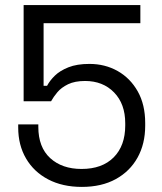

<svg xmlns="http://www.w3.org/2000/svg" viewBox="-20 -720 638 754"><path d="M301.5 14Q225.5 14 169.4 -15.4Q113.2 -44.8 82.4 -97.4Q51.5 -150 51.5 -219.2V-231.5H130.5V-221.8Q130.5 -141.8 177.1 -99.1Q223.8 -56.5 300.2 -56.5Q381.2 -56.5 426.5 -102.1Q471.8 -147.8 471.8 -227.2V-235.8Q471.8 -312 428 -357Q384.2 -402 314 -402Q273.8 -402 247.2 -389.1Q220.8 -376.2 205.4 -357.9Q190 -339.5 180.5 -322.2H72.8V-700H531.2V-629H151.2V-383H164.8Q175.5 -403.5 195.5 -423Q215.5 -442.5 248.9 -455.8Q282.2 -469 331.2 -469Q392.5 -469 442 -441.1Q491.5 -413.2 520.9 -361.2Q550.2 -309.2 550.2 -236.8V-226.2Q550.2 -155.2 520.2 -101.2Q490.2 -47.2 434.6 -16.6Q379 14 301.5 14Z"/></svg>

Font: Space Grotesk Variable Light
Style: Regular
Weight: 300
Designer: Florian Karsten
Foundry: Florian Karsten
Version: Version 2.000